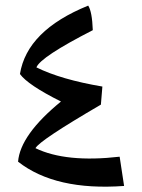

<svg xmlns="http://www.w3.org/2000/svg" viewBox="-20 -700 515 695"><path d="M200.7 -332.5Q80.6 -392.6 52.2 -432.1Q77.6 -589.8 299.3 -679.7Q313.5 -657.7 315.9 -590.8Q127 -494.1 111.8 -456.1Q200.7 -412.1 350.6 -386.7Q347.7 -353 345.2 -321.3Q122.6 -191.4 108.4 -163.6Q218.8 -110.4 413.1 -132.8L429.2 -26.9Q180.7 -8.8 45.4 -114.7Q53.2 -211.9 200.7 -332.5Z"/></svg>

Font: Gandom WOL
Style: WOL
Weight: 400
Foundry: DejaVu fonts team - Redesigned by Saber Rastikerdar - Based on Samim Font
Version: Version 0.8